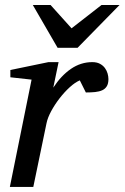

<svg xmlns="http://www.w3.org/2000/svg" viewBox="-20 -740 493 760"><path d="M409.2 -426.8Q409.2 -409.2 402.8 -398.7Q396.5 -388.2 384.8 -382.8Q373 -377.4 356.7 -375.7Q340.3 -374 319.8 -374L295.9 -421.9Q277.3 -414.1 256.1 -394.8Q234.9 -375.5 215.8 -350.8Q196.8 -326.2 182.6 -300Q168.5 -273.9 164.1 -252L111.8 0H19L105 -424.8L21 -434.1V-462.9L171.9 -494.1H211.9L190.9 -393.1Q221.7 -440.4 260.7 -467.3Q299.8 -494.1 345.2 -494.1Q363.3 -494.1 375.5 -487.5Q387.7 -481 395.3 -470.7Q402.8 -460.4 406 -448.7Q409.2 -437 409.2 -426.8ZM287.1 -550.8H208L109.9 -720.2H180.2L263.2 -627.9L381.8 -720.2H453.1Z"/></svg>

Font: Charis SIL Am
Style: Italic
Weight: 400
Italic angle: -11°
Foundry: SIL International
Version: Version 5.000